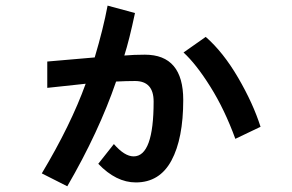

<svg xmlns="http://www.w3.org/2000/svg" viewBox="-20 -646 1040 684"><path d="M633.8 -459 712.9 -514.6Q775.4 -460 828.6 -368.7Q881.8 -277.3 908.2 -194.3L818.4 -151.4Q780.3 -255.9 729.5 -336.9Q678.7 -418 633.8 -459ZM148.4 -333V-426.8Q234.4 -434.6 317.4 -441.4Q347.7 -543 363.3 -626L460.9 -599.6Q440.4 -502.9 422.9 -448.2Q457 -451.2 496.1 -451.2Q632.8 -451.2 632.8 -290Q632.8 -152.3 590.8 -74.2Q548.8 3.9 463.9 3.9Q393.6 3.9 330.1 -62.5L385.7 -132.8Q423.8 -88.9 456.1 -88.9Q527.3 -88.9 527.3 -284.2Q527.3 -357.4 460.9 -357.4Q430.7 -357.4 393.6 -355.5Q332 -175.8 219.7 17.6L128.9 -28.3Q232.4 -201.2 285.2 -347.7Q255.9 -344.7 208.5 -339.4Q161.1 -334 148.4 -333Z"/></svg>

Font: Gothic A1 SemiBold
Style: Regular
Weight: 600
Version: Version 2.50